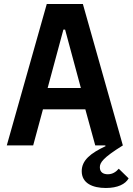

<svg xmlns="http://www.w3.org/2000/svg" viewBox="-20 -718 655 948"><path d="M13.5 0H143.8L192.1 -178.3H401.3L450.3 0H499.6L501.4 3.6C427.2 38.4 383.5 73.5 383.5 127.1C383.5 187.5 438.2 210.2 502.5 210.2C561.1 210.2 599.4 191.1 615.1 162.6L566.4 115.1C552.6 131 535.5 142.4 512.4 142.4C491.8 142.4 473 133.9 473 108C473 85.2 487.2 61.8 586.6 0L389.2 -698.2H210.9ZM215.2 -283.4 293 -571.7H301.5L379.3 -283.4Z"/></svg>

Font: Margiela Mono SemiBold
Style: Regular
Weight: 600
Designer: Mike Abbink, Paul van der Laan, Pieter van Rosmalen
Foundry: Bold Monday
Version: Version 2.003 2021